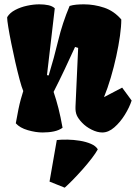

<svg xmlns="http://www.w3.org/2000/svg" viewBox="-20 -596 622 878"><path d="M174.8 9.8Q143.6 9.8 107.2 -0.7Q70.8 -11.2 52.2 -32.2Q59.1 -71.8 64.5 -97.2Q69.8 -122.6 75 -141.4Q80.1 -160.2 86.4 -179.7Q79.1 -196.8 69.6 -232.4Q60.1 -268.1 50 -312Q40 -356 31.5 -398.4Q22.9 -440.9 17.8 -472.7Q12.7 -504.4 12.7 -514.6Q12.7 -515.6 12.9 -516.6Q13.2 -517.6 13.2 -518.1Q24.9 -537.6 49.6 -550.5Q74.2 -563.5 103.8 -569.8Q133.3 -576.2 159.7 -576.2Q182.6 -576.2 200.9 -572.3Q219.2 -568.4 230.5 -558.1L194.8 -252.4L202.6 -251Q227.1 -331.1 246.3 -411.1Q265.6 -491.2 298.3 -568.8Q312.5 -573.2 329.1 -574.7Q345.7 -576.2 363.3 -576.2Q410.6 -576.2 456.1 -561Q501.5 -545.9 534.7 -506.8Q534.7 -475.6 528.6 -431.9Q522.5 -388.2 511.7 -338.9Q501 -289.6 486.6 -241Q472.2 -192.4 455.6 -151.9L538.6 -195.3L582 -136.2Q571.8 -105 550.8 -71Q529.8 -37.1 502.9 -13.7Q476.1 9.8 447.8 9.8Q424.8 9.8 398.9 -3.2Q373 -16.1 355 -35.2Q337.9 -53.2 331.1 -68.8Q324.2 -84.5 325.2 -107.9L337.4 -377L323.2 -381.3Q299.3 -329.1 275.9 -279.3Q252.4 -229.5 225.1 -175.8Q237.3 -140.1 247.3 -100.8Q257.3 -61.5 266.1 -11.7Q249.5 0 226.6 4.9Q203.6 9.8 174.8 9.8ZM275.9 262.2 206.5 234.4 239.7 44.4Q260.7 42 288.8 42.5Q316.9 43 345.2 47.6Q373.5 52.2 395.8 61.8Q418 71.3 427.2 86.9Q418 104 399.4 128.2Q380.9 152.3 358.2 178Q335.4 203.6 313.5 226.1Q291.5 248.5 275.9 262.2Z"/></svg>

Font: Fruktur
Style: Regular
Weight: 400
Designer: Viktoriya Grabowska, Eben Sorkin
Foundry: Viktoriya Grabowska
Version: Version 1.008; ttfautohint (v1.8.4.7-5d5b)